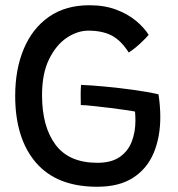

<svg xmlns="http://www.w3.org/2000/svg" viewBox="-20 -689 678 733"><path d="M351 24Q196.5 24 117.2 -68.2Q38 -160.5 38 -323Q38 -424.5 70.8 -502.5Q103.5 -580.5 166.8 -624.8Q230 -669 321.5 -669Q379 -669 423.5 -652.2Q468 -635.5 499.2 -609.5Q530.5 -583.5 547.5 -556Q539 -545 515.5 -523.2Q492 -501.5 471.5 -488.5Q441 -536 405.2 -554Q369.5 -572 317.5 -572Q276 -572 235.2 -545Q194.5 -518 167.5 -463.2Q140.5 -408.5 140.5 -325.5Q140.5 -205.5 192 -136.5Q243.5 -67.5 351.5 -67.5Q405.5 -67.5 437.5 -90Q469.5 -112.5 483.2 -149Q497 -185.5 497 -227.5Q497 -247 495.5 -263Q484.5 -265.5 458.2 -269.2Q432 -273 399.8 -277Q367.5 -281 337.5 -284.2Q307.5 -287.5 288.5 -288Q288 -302 288 -326.5Q288 -351 289.5 -365Q327 -363.5 380.5 -358.5Q434 -353.5 488.8 -346Q543.5 -338.5 585 -329Q588.5 -308 590.2 -285.2Q592 -262.5 592 -242.5Q592 -165.5 566.8 -105.2Q541.5 -45 488.2 -10.5Q435 24 351 24Z"/></svg>

Font: Grandstander
Style: Regular
Weight: 400
Designer: Tyler Finck
Foundry: Etcetera Type Co
Version: Version 1.200; ttfautohint (v1.8.3)